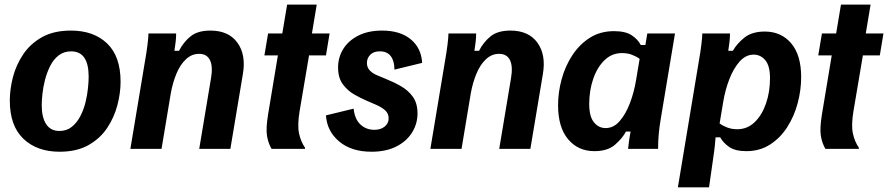

<svg xmlns="http://www.w3.org/2000/svg" viewBox="-20 -645 3848 832"><path d="M238.3 12.5Q140 12.5 81.2 -43.8Q22.5 -100 22.5 -209.2Q22.5 -258.3 36.2 -311.2Q50 -364.2 80.8 -410Q111.7 -455.8 162.5 -484.2Q213.3 -512.5 287.5 -512.5Q385.8 -512.5 444.2 -456.7Q502.5 -400.8 502.5 -290.8Q502.5 -242.5 488.8 -189.6Q475 -136.7 444.6 -90.8Q414.2 -45 363.3 -16.2Q312.5 12.5 238.3 12.5ZM237.5 -77.5Q269.2 -77.5 291.2 -95.4Q313.3 -113.3 327.9 -141.2Q342.5 -169.2 350.4 -201.2Q358.3 -233.3 361.2 -262.9Q364.2 -292.5 364.2 -312.5Q364.2 -422.5 288.3 -422.5Q256.7 -422.5 234.2 -405Q211.7 -387.5 197.5 -359.2Q183.3 -330.8 175 -298.8Q166.7 -266.7 163.8 -237.5Q160.8 -208.3 160.8 -189.2Q160.8 -136.7 180 -107.1Q199.2 -77.5 237.5 -77.5Z M545 0 608.3 -380Q615 -417.5 619.2 -451.2Q623.3 -485 623.3 -500H743.3Q743.3 -482.5 741.2 -463.8Q739.2 -445 735.8 -425H755.8Q775 -462.5 805.8 -487.5Q836.7 -512.5 891.7 -512.5Q970.8 -512.5 1008.8 -460Q1046.7 -407.5 1032.5 -324.2L978.3 0H843.3L894.2 -305Q903.3 -356.7 890 -384.2Q876.7 -411.7 842.5 -411.7Q810.8 -411.7 785.8 -388.3Q760.8 -365 744.6 -325.8Q728.3 -286.7 720 -240L680 0Z M1156.7 0Q1142.5 -24.2 1137.1 -55.8Q1131.7 -87.5 1141.7 -149.2L1184.2 -405H1125.8L1141.7 -500H1203.3L1224.2 -625H1352.5L1331.7 -500H1408.3L1392.5 -405H1319.2L1278.3 -163.3Q1268.3 -102.5 1275.8 -67.1Q1283.3 -31.7 1301.7 -5V0Z M1590 12.5Q1502.5 12.5 1449.6 -32.1Q1396.7 -76.7 1392.5 -145L1512.5 -174.2Q1516.7 -130 1541.2 -106.2Q1565.8 -82.5 1602.5 -82.5Q1630 -82.5 1647.1 -96.7Q1664.2 -110.8 1664.2 -131.7Q1664.2 -153.3 1648.8 -167.1Q1633.3 -180.8 1610 -190.8L1567.5 -209.2Q1544.2 -219.2 1515.4 -235.4Q1486.7 -251.7 1465.8 -279.6Q1445 -307.5 1445 -352.5Q1445 -396.7 1467.5 -432.9Q1490 -469.2 1532.9 -490.8Q1575.8 -512.5 1635.8 -512.5Q1714.2 -512.5 1760 -474.6Q1805.8 -436.7 1809.2 -372.5L1689.2 -343.3Q1689.2 -380.8 1673.3 -401.7Q1657.5 -422.5 1625.8 -422.5Q1598.3 -422.5 1584.2 -407.5Q1570 -392.5 1570 -372.5Q1570 -352.5 1582.5 -339.6Q1595 -326.7 1613.3 -319.2L1653.3 -302.5Q1686.7 -289.2 1717.9 -271.2Q1749.2 -253.3 1769.2 -225.4Q1789.2 -197.5 1789.2 -153.3Q1789.2 -108.3 1765.4 -70.4Q1741.7 -32.5 1697.1 -10Q1652.5 12.5 1590 12.5Z M1845 0 1908.3 -380Q1915 -417.5 1919.2 -451.2Q1923.3 -485 1923.3 -500H2043.3Q2043.3 -482.5 2041.2 -463.8Q2039.2 -445 2035.8 -425H2055.8Q2075 -462.5 2105.8 -487.5Q2136.7 -512.5 2191.7 -512.5Q2270.8 -512.5 2308.8 -460Q2346.7 -407.5 2332.5 -324.2L2278.3 0H2143.3L2194.2 -305Q2203.3 -356.7 2190 -384.2Q2176.7 -411.7 2142.5 -411.7Q2110.8 -411.7 2085.8 -388.3Q2060.8 -365 2044.6 -325.8Q2028.3 -286.7 2020 -240L1980 0Z M2555.8 10Q2485 10 2441.7 -41.7Q2398.3 -93.3 2398.3 -189.2Q2398.3 -245 2413.8 -301.7Q2429.2 -358.3 2460 -405.4Q2490.8 -452.5 2535.8 -481.2Q2580.8 -510 2640.8 -510Q2690.8 -510 2717.5 -492.1Q2744.2 -474.2 2756.7 -450H2776.7L2785 -500H2905L2843.3 -130Q2837.5 -96.7 2834.6 -65Q2831.7 -33.3 2831.7 0H2701.7Q2703.3 -16.7 2706.2 -37.5Q2709.2 -58.3 2712.5 -75H2692.5Q2676.7 -45 2644.6 -17.5Q2612.5 10 2555.8 10ZM2604.2 -90Q2639.2 -90 2665.4 -120.4Q2691.7 -150.8 2709.6 -197.9Q2727.5 -245 2735.8 -295L2751.7 -390Q2736.7 -400.8 2717.9 -407.9Q2699.2 -415 2675 -415Q2631.7 -415 2600 -384.6Q2568.3 -354.2 2550.8 -303.8Q2533.3 -253.3 2533.3 -194.2Q2533.3 -140 2553.8 -115Q2574.2 -90 2604.2 -90Z M2917.5 166.7 3008.3 -380Q3015 -417.5 3019.2 -451.2Q3023.3 -485 3023.3 -500H3143.3Q3143.3 -482.5 3141.2 -463.8Q3139.2 -445 3135.8 -425H3155.8Q3172.5 -455 3205.4 -481.7Q3238.3 -508.3 3294.2 -508.3Q3365 -508.3 3408.3 -457.5Q3451.7 -406.7 3451.7 -310.8Q3451.7 -255 3436.7 -198.3Q3421.7 -141.7 3391.7 -94.6Q3361.7 -47.5 3317.1 -18.8Q3272.5 10 3214.2 10Q3165.8 10 3139.6 -8.3Q3113.3 -26.7 3100.8 -50H3080.8Q3080 -37.5 3077.9 -16.2Q3075.8 5 3069.2 50L3052.5 166.7ZM3175 -85Q3218.3 -85 3250 -115.4Q3281.7 -145.8 3299.2 -196.2Q3316.7 -246.7 3316.7 -305.8Q3316.7 -360 3296.2 -384.2Q3275.8 -408.3 3245.8 -408.3Q3211.7 -408.3 3185 -378.3Q3158.3 -348.3 3140.4 -301.7Q3122.5 -255 3114.2 -205L3098.3 -110Q3113.3 -99.2 3132.5 -92.1Q3151.7 -85 3175 -85Z M3556.7 0Q3542.5 -24.2 3537.1 -55.8Q3531.7 -87.5 3541.7 -149.2L3584.2 -405H3525.8L3541.7 -500H3603.3L3624.2 -625H3752.5L3731.7 -500H3808.3L3792.5 -405H3719.2L3678.3 -163.3Q3668.3 -102.5 3675.8 -67.1Q3683.3 -31.7 3701.7 -5V0Z"/></svg>

Font: Familjen Grotesk GF
Style: Bold Italic
Weight: 700
Designer: Anders Wikstroem, Jonas Baeckman, Matilda Gysing, Kristian Moeller
Foundry: Familjen STHML AB
Version: Version 2.000; Beta; Release 4; Build 6